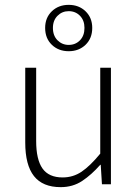

<svg xmlns="http://www.w3.org/2000/svg" viewBox="-20 -759 569 791"><path d="M230 12Q156 12 120 -33.5Q84 -79 84 -172V-480H129V-178Q129 -102 155 -65Q181 -28 238 -28Q281 -28 316 -51.5Q351 -75 393 -126V-480H437V0H400L395 -80H393Q357 -39 318.5 -13.5Q280 12 230 12ZM263 -548Q221 -548 193.5 -574.5Q166 -601 166 -644Q166 -686 193.5 -712.5Q221 -739 263 -739Q305 -739 332.5 -712.5Q360 -686 360 -644Q360 -601 332.5 -574.5Q305 -548 263 -548ZM263 -574Q291 -574 309.5 -593Q328 -612 328 -644Q328 -675 309.5 -694Q291 -713 263 -713Q236 -713 217 -694Q198 -675 198 -644Q198 -612 217 -593Q236 -574 263 -574Z"/></svg>

Font: Mada Light
Style: Regular
Weight: 300
Designer: Khaled Hosny
Version: Version 1.5